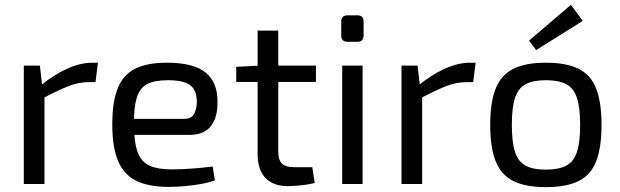

<svg xmlns="http://www.w3.org/2000/svg" viewBox="-20 -757 2550 790"><path d="M144 -487 155 -394 163 -379V0H78V-487ZM383 -499 373 -419H345Q302 -419 259 -401.5Q216 -384 154 -352L147 -405Q201 -449 255.5 -474Q310 -499 361 -499Z M666 -499Q776 -499 825.5 -459Q875 -419 875 -340Q876 -275 848 -238.5Q820 -202 759 -202H475V-268H737Q770 -268 780 -290.5Q790 -313 790 -340Q789 -387 762 -407Q735 -427 670 -427Q617 -427 586.5 -411.5Q556 -396 543.5 -357.5Q531 -319 531 -250Q531 -172 546.5 -131Q562 -90 596 -75Q630 -60 686 -60Q725 -60 771.5 -63.5Q818 -67 855 -72L864 -15Q841 -6 807.5 0Q774 6 738.5 9Q703 12 675 12Q591 12 540 -13.5Q489 -39 465.5 -95.5Q442 -152 442 -245Q442 -341 465.5 -396.5Q489 -452 538.5 -475.5Q588 -499 666 -499Z M1125 -631V-134Q1125 -99 1140 -84Q1155 -69 1191 -69H1265L1275 -4Q1259 0 1238 3Q1217 6 1197 7.5Q1177 9 1165 9Q1104 9 1072 -25Q1040 -59 1040 -123V-631ZM1280 -487V-420H952V-482L1048 -487Z M1472 -487V0H1388V-487ZM1450 -694Q1476 -694 1476 -668V-611Q1476 -585 1450 -585H1410Q1384 -585 1384 -611V-668Q1384 -694 1410 -694Z M1698 -487 1709 -394 1717 -379V0H1632V-487ZM1937 -499 1927 -419H1899Q1856 -419 1813 -401.5Q1770 -384 1708 -352L1701 -405Q1755 -449 1809.5 -474Q1864 -499 1915 -499Z M2226 -499Q2310 -499 2360.5 -474Q2411 -449 2433 -392.5Q2455 -336 2455 -243Q2455 -150 2433 -93.5Q2411 -37 2360.5 -12Q2310 13 2226 13Q2143 13 2092.5 -12Q2042 -37 2019.5 -93.5Q1997 -150 1997 -243Q1997 -336 2019.5 -392.5Q2042 -449 2092.5 -474Q2143 -499 2226 -499ZM2226 -427Q2173 -427 2142.5 -410.5Q2112 -394 2099 -354Q2086 -314 2086 -243Q2086 -172 2099 -132Q2112 -92 2142.5 -75.5Q2173 -59 2226 -59Q2279 -59 2310 -75.5Q2341 -92 2354 -132Q2367 -172 2367 -243Q2367 -314 2354 -354Q2341 -394 2310 -410.5Q2279 -427 2226 -427ZM2329 -737 2378 -671 2186 -551 2157 -590Z"/></svg>

Font: Exo 2
Style: Regular
Weight: 400
Designer: Natanael Gama
Foundry: Natanael Gama
Version: Version 2.010